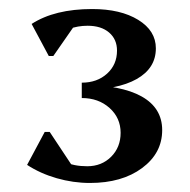

<svg xmlns="http://www.w3.org/2000/svg" viewBox="-20 -797 420 425"><path d="M179 -392Q142 -392 105.5 -402.5Q69 -413 40 -432L79 -505H90L153 -410L98 -416L90 -469Q114 -429 173 -429Q205 -429 226 -450Q247 -471 247 -503Q247 -536 222.5 -558Q198 -580 161 -580V-609Q248 -609 293.5 -583.5Q339 -558 339 -509Q339 -458 294.5 -425Q250 -392 179 -392ZM161 -598V-614Q195 -614 217 -634Q239 -654 239 -685Q239 -710 221.5 -725Q204 -740 174 -740Q130 -740 97 -711L102 -762L162 -765L98 -673H88L50 -744Q101 -777 184 -777Q247 -777 286 -753Q325 -729 325 -690Q325 -646 282.5 -622Q240 -598 161 -598Z"/></svg>

Font: Platypi Light Medium
Style: Regular
Weight: 500
Version: Version 1.200